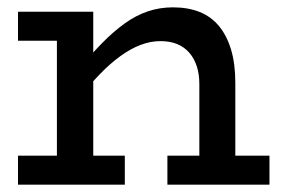

<svg xmlns="http://www.w3.org/2000/svg" viewBox="-20 -503 766 523"><path d="M523 0V-274Q523 -301 516 -322.5Q509 -344 495.5 -359.5Q482 -375 462.5 -383Q443 -391 417 -391Q390 -391 362.5 -380.5Q335 -370 307 -349.5Q279 -329 251.5 -300.5Q224 -272 196 -236V-316Q228 -355 258.5 -386Q289 -417 319.5 -439Q350 -461 382.5 -472Q415 -483 451 -483Q492 -483 523.5 -470.5Q555 -458 576.5 -432Q598 -406 609.5 -367.5Q621 -329 621 -277V0ZM29 0V-79H320V0ZM135 0V-471H234V0ZM29 -392V-471H213V-392ZM436 0V-79H714V0Z"/></svg>

Font: BioRhyme
Style: Regular
Weight: 400
Designer: Aoife Mooney
Foundry: Aoife Mooney Type
Version: Version 1.600;gftools[0.9.33]